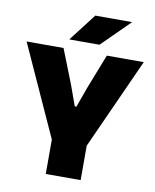

<svg xmlns="http://www.w3.org/2000/svg" viewBox="-90 -896 779 965"><g transform="rotate(10 299.0 -413.5)"><path d="M218 -159 0 -639H188.5L257.5 -464L295 -360H303.5L341 -464L409.5 -639H598L381 -159ZM210.5 0V-320H388.5V0ZM317.5 -827H504V-825.5L363.5 -686.5H210.5V-688Z"/></g></svg>

Font: Anek Bangla Medium ExtraBold
Style: Regular
Weight: 800
Version: Version 1.003